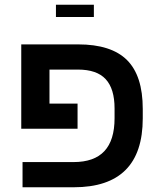

<svg xmlns="http://www.w3.org/2000/svg" viewBox="-20 -791 678 811"><path d="M463.9 -333Q463.9 -416 426.5 -456.5Q389.2 -497.1 309.1 -497.1H189V-353.5H307.6V-247.1H69.8V-603.5H310.1Q449.7 -603.5 516.4 -537.4Q583 -471.2 583 -331.1V-291Q583 0 291.5 0H75.2V-106.4H290.5Q377.9 -106.4 420.9 -152.6Q463.9 -198.7 463.9 -291.5ZM376.5 -771V-719.2H216.3V-771Z"/></svg>

Font: Arimo SemiBold
Style: Regular
Weight: 600
Designer: Steve Matteson
Foundry: Monotype Imaging Inc.
Version: Version 1.33